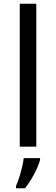

<svg xmlns="http://www.w3.org/2000/svg" viewBox="-20 -780 298 1021"><path d="M173 0H85V-760H173ZM193 70Q189 88 176.5 115.5Q164 143 147.5 171Q131 199 113 221H65V209Q73 192 81.5 165.5Q90 139 97 110.5Q104 82 106 61H193Z"/></svg>

Font: Noto Kufi Arabic
Style: Regular
Weight: 400
Designer: Monotype Design Team, David Williams, Khaled Hosny
Foundry: Google LLC
Version: Version 2.109; ttfautohint (v1.8.4.7-5d5b)